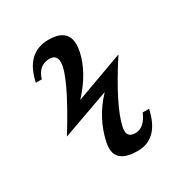

<svg xmlns="http://www.w3.org/2000/svg" viewBox="-173 -878 983 1025"><g transform="rotate(-30 318.5 -365.5)"><path d="M383.3 10.7Q257.3 10.7 257.3 -79.1Q257.3 -94.7 261.2 -113.3Q290 -248 387.7 -350.1L94.2 -245.1Q264.6 -522 264.6 -605Q264.6 -651.4 220.7 -651.4Q153.3 -651.4 130.4 -576.7H93.8Q128.4 -740.7 265.6 -742.2Q384.3 -742.2 384.3 -646Q384.3 -626.5 379.4 -602.5Q354.5 -487.3 253.4 -378.9L551.3 -487.3Q401.4 -255.9 377 -140.6Q374.5 -128.4 374.5 -118.7Q374.5 -78.1 420.4 -78.1Q476.6 -78.1 508.8 -154.3H547.9Q512.7 10.7 383.3 10.7Z"/></g></svg>

Font: Munson
Style: Bold Italic
Weight: 700
Italic angle: -12°
Designer: Paul James MIller
Foundry: High-Logic / Made with FontCreator
Version: Version 2.10;May 5, 2019;FontCreator 11.5.0.2430 64-bit